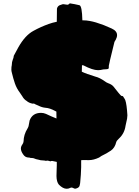

<svg xmlns="http://www.w3.org/2000/svg" viewBox="-20 -952 840 1162"><path d="M475.1 -518.1Q501 -505.4 557.1 -488.3Q582.5 -482.4 614.3 -460Q624.5 -452.1 635.3 -448.2Q655.8 -440.9 666 -429.2Q705.1 -378.9 714.4 -371.6Q719.7 -371.6 724.1 -369.6Q737.8 -349.1 738.3 -345.7Q747.1 -320.8 751 -254.4Q750.5 -233.9 744.6 -212.9Q741.7 -201.7 739.7 -190.4Q733.4 -144 698.7 -112.3Q686 -100.6 683.6 -92.3Q675.3 -57.1 651.1 -40.5Q627 -23.9 594.2 -8.3L579.6 1.5Q546.4 17.1 518.1 17.1L481.9 16.6Q476.1 16.6 471.2 17.6V59.6Q470.2 106.4 465.3 152.8L464.4 159.7Q462.4 175.3 456.8 180.4Q451.2 185.5 444.8 187.5L438.5 189.5L434.6 189.9Q430.2 189.9 425.3 187Q418 183.1 412.6 183.1Q408.7 183.1 405.3 185.1Q394.5 190.4 383.8 190.4Q360.8 190.4 336.4 165.5Q322.3 148.9 321.8 113.3Q321.8 95.2 322.8 76.7Q323.7 62.5 323.7 48.8V27.8Q313 25.9 298.3 22.5L294.9 22Q290 22 284.7 24.4Q272 20 266.1 20Q261.7 20 257.8 21.5Q249 19 241.2 19Q226.1 19 211.9 14.2L198.2 11.2Q181.6 3.9 172.9 3.9L167 4.4Q160.2 1.5 153.8 1.5Q131.8 1.5 119.1 -19Q106.4 -37.6 106.4 -53.2Q106.4 -65.4 115.2 -77.6Q121.6 -85.9 122.6 -96.2Q123.5 -137.7 146.5 -174.3Q154.3 -187 155.8 -204.1Q156.7 -213.4 159.2 -222.7Q176.3 -269 228.5 -269Q243.7 -269 258.3 -262.7Q289.6 -247.6 321.8 -234.9V-235.8Q321.3 -250.5 321.3 -265.1V-276.4Q318.8 -277.8 315.9 -279.3Q281.7 -298.3 254.4 -299.8Q233.4 -301.8 212.9 -312.5Q204.1 -316.9 194.8 -320.3Q187 -325.2 184.6 -325.2L176.3 -324.7Q153.8 -329.6 141.1 -341.3Q125.5 -350.1 114.7 -369.6Q107.9 -380.9 100.6 -390.6Q80.6 -417 70.3 -446.8Q60.1 -476.6 51.8 -511.7Q48.8 -522.5 48.8 -529.8Q48.8 -548.8 51.3 -557.6Q51.8 -578.1 57.1 -590.1Q62.5 -602.1 63.5 -614.7Q74.7 -636.7 91.8 -667Q132.3 -738.3 182.1 -765.1Q226.6 -789.6 273.9 -806.6Q298.3 -815.4 323.7 -820.3Q324.2 -851.1 324.7 -899.9Q329.1 -918.9 350.1 -923.3Q357.4 -926.8 363.8 -926.8Q369.1 -926.8 377 -924.8Q382.8 -923.3 388.7 -923.3Q394 -923.3 399.9 -929.7Q401.9 -931.6 404.3 -931.6Q407.7 -931.6 411.6 -930.2Q427.7 -928.2 460.9 -920.4Q476.6 -916 478.5 -829.1Q490.2 -828.6 502.4 -828.1Q542 -823.7 580.1 -809.6Q609.9 -800.3 634.8 -788.6L656.2 -779.3Q688.5 -764.6 688.5 -739.3Q688.5 -726.6 680.2 -710.9Q674.8 -703.6 672.4 -697.3Q638.2 -559.1 638.2 -552.2L638.7 -546.9Q638.7 -537.6 635.7 -535.6Q629.9 -532.7 619.1 -532.7Q609.9 -532.7 604.5 -531.7Q588.4 -527.3 573.2 -527.3Q540.5 -527.3 485.4 -556.2Q481 -557.6 476.1 -557.6Z"/></svg>

Font: Kaph
Style: Regular
Weight: 400
Designer: GGBotNet
Foundry: f0n7.com
Version: 1.10